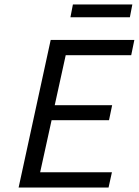

<svg xmlns="http://www.w3.org/2000/svg" viewBox="-20 -836 619 856"><path d="M273 -590 224 -367H480L466 -300H210L159 -68H479L464 0H63L206 -658H579L565 -590ZM305 -816H570L559 -759H294Z"/></svg>

Font: Ysabeau Medium
Style: Italic
Weight: 500
Italic angle: -12°
Designer: Christian Thalmann (Catharsis Fonts)
Version: Version 0.003